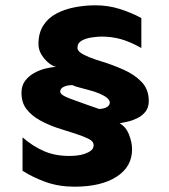

<svg xmlns="http://www.w3.org/2000/svg" viewBox="-20 -696 639 724"><path d="M261 8Q202 8 153 -9.5Q104 -27 65 -52V-178Q103 -145 145 -126.5Q187 -108 240 -108Q254 -108 269.5 -109.5Q285 -111 299.5 -116Q314 -121 323.5 -128.5Q333 -136 333 -149Q333 -163 314 -172.5Q295 -182 264 -192Q233 -202 195 -214Q160 -226 129.5 -243Q99 -260 80 -284.5Q61 -309 61 -346Q61 -373 74.5 -391Q88 -409 108.5 -420.5Q129 -432 151.5 -437.5Q174 -443 192 -444Q181 -445 165 -457.5Q149 -470 137 -489Q125 -508 125 -530Q125 -571 143 -599.5Q161 -628 192 -644.5Q223 -661 261.5 -668.5Q300 -676 340 -676Q387 -676 430.5 -662.5Q474 -649 513 -628V-515Q470 -539 435.5 -548.5Q401 -558 363 -558Q349 -558 327 -555Q305 -552 288.5 -543Q272 -534 272 -515Q272 -506 283.5 -497.5Q295 -489 316 -480.5Q337 -472 367 -463Q406 -451 446.5 -433Q487 -415 514 -387Q541 -359 541 -315Q541 -291 529 -275.5Q517 -260 499 -251Q481 -242 462 -237.5Q443 -233 431 -231Q455 -218 466.5 -188.5Q478 -159 478 -133Q478 -67 419.5 -29.5Q361 8 261 8ZM354 -285Q373 -286 383.5 -292.5Q394 -299 394 -309Q394 -318 384 -326.5Q374 -335 355.5 -343Q337 -351 313 -357Q296 -362 279.5 -366Q263 -370 253 -375Q233 -375 220 -368.5Q207 -362 207 -350Q207 -346 212 -341Q217 -336 229 -330.5Q241 -325 261 -318Q279 -311 302.5 -303Q326 -295 354 -285Z"/></svg>

Font: Maven Pro ExtraBold
Style: Regular
Weight: 800
Designer: Joe Prince
Foundry: Joe Prince
Version: Version 2.100